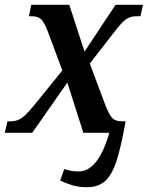

<svg xmlns="http://www.w3.org/2000/svg" viewBox="-39 -556 619 804"><path d="M325 228Q290 228 263 219.5Q236 211 213 200L230 152Q242 156 257 159Q272 162 290 162Q372 162 419 0H310L243 -210L96 0H-19L-8 -48H4Q21 -48 35 -53Q49 -58 64.5 -72Q80 -86 103 -114L222 -261L162 -422Q147 -462 133.5 -475Q120 -488 94 -488H82L92 -536H251L315 -340L445 -536H560L549 -488H533Q515 -488 501 -482Q487 -476 472 -460.5Q457 -445 435 -416L337 -290L401 -119Q417 -77 430.5 -62.5Q444 -48 471 -48H487Q469 54 450 114.5Q431 175 402 201.5Q373 228 325 228Z"/></svg>

Font: Noto Serif SemiCondensed SemiBold
Style: Italic
Weight: 600
Width: 4
Italic angle: -12°
Designer: Monotype Design Team
Foundry: Monotype Imaging Inc.
Version: Version 2.014; ttfautohint (v1.8.4.7-5d5b)